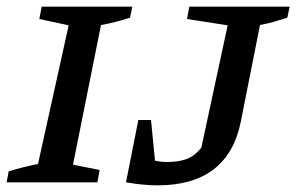

<svg xmlns="http://www.w3.org/2000/svg" viewBox="-24 -547 889 576"><path d="M-4 0 2 -33Q25 -40 47 -45.5Q69 -51 90 -55L182 -471L94 -490L101 -527H373L366 -494Q341 -486 321.5 -481Q302 -476 279 -472L195 -53L275 -37L268 0ZM354 0 391 -187H429L441 -65Q459 -61 476 -61Q512 -61 536 -70Q560 -79 580 -104L659 -471L537 -490L544 -527H845L838 -494Q820 -488 799 -482Q778 -476 756 -472L698 -180Q679 -87 617 -39Q555 9 449 9Q406 9 354 0Z"/></svg>

Font: Piazzolla SC Medium
Style: Italic
Weight: 500
Italic angle: -11.3°
Designer: Juan Pablo del Peral
Foundry: Huerta Tipografica
Version: Version 1.330